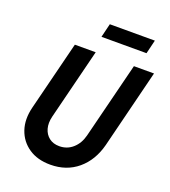

<svg xmlns="http://www.w3.org/2000/svg" viewBox="-144 -894 892 1010"><g transform="rotate(20 301.5 -388.5)"><path d="M254.2 12.5Q181.9 12.5 133 -20.8Q84 -54.2 64.9 -110.4Q45.8 -166.7 63.2 -236.8L160.4 -625H277.1L177.8 -227.8Q168.8 -190.3 177.1 -160.4Q185.4 -130.6 208.3 -112.8Q231.2 -95.1 265.3 -95.1Q309 -95.1 340.6 -123.3Q372.2 -151.4 384 -197.9L491 -625H603.5L493.8 -184.7Q470.1 -93.1 407.3 -40.3Q344.4 12.5 254.2 12.5ZM277.8 -711.8 296.5 -788.9H548.6L529.9 -711.8Z"/></g></svg>

Font: Afacad SemiBold
Style: Italic
Weight: 600
Italic angle: -14°
Designer: Kristian Moeller
Foundry: Dicotype
Version: Version 1.000